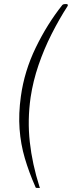

<svg xmlns="http://www.w3.org/2000/svg" viewBox="-20 -762 354 947"><path d="M162 165Q155 165 154 158Q123 88 102.5 18.5Q82 -51 76.5 -126Q71 -201 83 -287Q100 -411 156.5 -527.5Q213 -644 288 -738Q293 -742 301 -742H308Q313 -742 314 -739Q315 -736 314 -733Q272 -668 234.5 -594Q197 -520 170 -441Q143 -362 131 -282Q115 -170 127 -61.5Q139 47 175 160Q180 165 172 165H162Z"/></svg>

Font: Libre Franklin Thin Thin
Style: Italic
Weight: 250
Italic angle: -8°
Version: Version 3.000